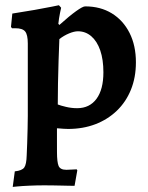

<svg xmlns="http://www.w3.org/2000/svg" viewBox="-20 -494 577 750"><path d="M29.7 236.1 37.8 175.4Q66.2 172.4 74.8 160.2Q83.4 148.1 84.3 112.5Q85.2 93.3 86.2 65.7Q87.1 38.1 87.8 9.3Q88.6 -19.5 88.6 -41.4V-324Q88.6 -358.5 78.2 -371.1Q67.9 -383.7 40 -383.7H26.8L22.9 -389L28.1 -441Q73.5 -447.9 115.2 -455.3Q156.9 -462.7 183.5 -468.1Q210.1 -473.6 210.1 -473.6L218.8 -463.8Q218.8 -463.8 214.5 -443.6Q210.3 -423.5 207.9 -401.2L211.9 -396.5Q251.4 -432 277.3 -450.5Q303.3 -469.1 312.5 -469.1Q372.3 -469.1 416.7 -441.9Q461 -414.8 486 -365.5Q510.9 -316.2 510.9 -250.5Q510.9 -191.5 491.4 -143.5Q471.9 -95.6 436.3 -61.4Q400.7 -27.2 352.3 -8.7Q303.9 9.7 246.2 9.7Q238.7 9.7 228.4 9Q218.2 8.2 210.3 7.6Q202.5 7.1 202.5 7.1Q202.5 29.4 202.5 52.9Q202.6 76.4 202.6 99.7Q202.6 139 208.9 154.1Q215.3 169.3 239.2 169.3Q249.9 169.3 262.5 168.3Q275.1 167.4 279.5 167.4L282 171.3L271.3 231.8Q264.7 231.8 250.4 231.6Q236.2 231.4 218.6 230.9Q201 230.5 182.9 230.2Q164.8 230 150.5 230Q123 230 94.9 231.3Q66.8 232.5 48.2 234.3Q29.7 236.1 29.7 236.1ZM281.4 -71.4Q329.9 -71.4 356.9 -107.9Q383.9 -144.4 383.9 -211.6Q383.9 -261.3 371.6 -297.1Q359.3 -332.8 336.7 -352.3Q314.1 -371.8 284.4 -371.8Q269.8 -371.8 249.8 -363.5Q229.8 -355.2 211.9 -341.3Q210.4 -302.1 208.8 -256.9Q207.3 -211.8 206.5 -167.4Q205.7 -123 205.7 -85.9Q216.7 -81.5 237.9 -76.5Q259.1 -71.4 281.4 -71.4Z"/></svg>

Font: Alegreya
Style: Regular
Weight: 400
Designer: Juan Pablo del Peral
Foundry: Huerta Tipografica
Version: Version 2.009